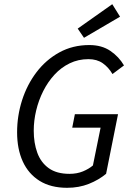

<svg xmlns="http://www.w3.org/2000/svg" viewBox="-20 -883 640 915"><path d="M299.6 12Q222 12 168.7 -21.1Q115.5 -54.3 88.5 -113.6Q61.5 -172.8 61.5 -252.6Q61.5 -330.8 85.1 -405Q108.8 -479.3 153.8 -538.6Q198.7 -597.9 262.6 -633.1Q326.4 -668.3 405.7 -668.3Q465 -668.3 505.9 -640.5Q546.7 -612.7 570.9 -571.2L516 -530.1Q497.4 -562.2 469.6 -581.7Q441.9 -601.1 401.5 -601.1Q352.9 -601.1 312.2 -581.3Q271.5 -561.6 239.7 -527.1Q207.9 -492.6 185.9 -448.7Q163.9 -404.9 152.3 -356.3Q140.8 -307.8 140.8 -260.1Q140.8 -201.7 157.7 -155.3Q174.5 -108.8 212.2 -81.6Q249.9 -54.5 311.2 -54.5Q346.6 -54.5 375.1 -66.2Q403.6 -78 422.8 -94.5L459.4 -274.5H324.2L336.8 -338.8H542.5L485.6 -54.7Q450.5 -25.5 403.4 -6.7Q356.3 12 299.6 12ZM380.3 -702.8 350.3 -746.7 515 -863 552.1 -803.5Z"/></svg>

Font: SourceCodeVF
Style: Italic
Weight: 200
Italic angle: -11°
Monospace: yes
Designer: Paul D. Hunt, Teo Tuominen
Foundry: Adobe
Version: Version 1.026;hotconv 1.1.0;makeotfexe 2.6.0